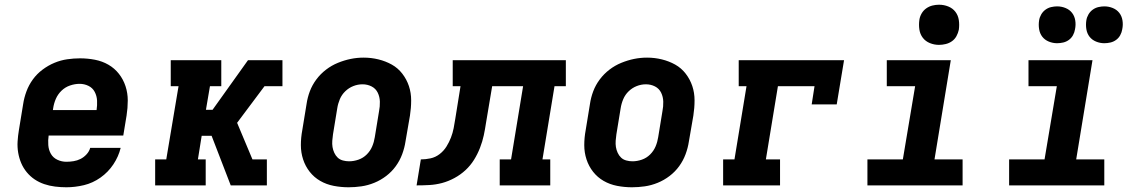

<svg xmlns="http://www.w3.org/2000/svg" viewBox="-20 -785 4840 813"><path d="M261 8Q237 8 213 5Q189 2 167 -5.5Q145 -13 126.5 -25.5Q108 -38 93.5 -55.5Q79 -73 70 -94Q61 -115 57 -138.5Q53 -162 54.5 -186Q56 -210 60 -234L78 -344Q82 -371 92 -398Q102 -425 119 -448.5Q136 -472 160 -490Q184 -508 210.5 -519Q237 -530 264.5 -534Q292 -538 319 -538Q351 -538 382 -532Q413 -526 439 -511Q465 -496 483.5 -472.5Q502 -449 511.5 -420Q521 -391 521 -359.5Q521 -328 516 -296L502 -211H186Q183 -191 184.5 -170.5Q186 -150 195.5 -133.5Q205 -117 223 -108.5Q241 -100 261 -100Q276 -100 291.5 -102.5Q307 -105 321 -112Q335 -119 346.5 -131.5Q358 -144 362 -159H491Q482 -122 460 -89Q438 -56 405.5 -33Q373 -10 335.5 -1Q298 8 261 8ZM204 -319H389Q392 -339 391 -359Q390 -379 381 -396Q372 -413 354.5 -421.5Q337 -430 317 -430Q297 -430 276.5 -423Q256 -416 240.5 -401Q225 -386 216.5 -366.5Q208 -347 205 -326Z M637 0V-110H684L736 -420H703V-530H917V-420H869L852 -320H880L1030 -530H1176V-420H1100L984 -265L1049 -110H1110V0H957L876 -210H834L818 -110H851V0Z M1456 8Q1424 8 1393 2Q1362 -4 1336 -19Q1310 -34 1291.5 -57.5Q1273 -81 1263.5 -110Q1254 -139 1254 -170.5Q1254 -202 1260 -234L1278 -344Q1282 -372 1292 -398.5Q1302 -425 1319.5 -448.5Q1337 -472 1360.5 -490Q1384 -508 1411 -519Q1438 -530 1465 -535.5Q1492 -541 1520 -541Q1552 -541 1582.5 -533.5Q1613 -526 1639 -511.5Q1665 -497 1683.5 -473Q1702 -449 1711.5 -420.5Q1721 -392 1721 -360Q1721 -328 1716 -296L1697 -186Q1693 -159 1683 -132Q1673 -105 1656 -81.5Q1639 -58 1615.5 -40Q1592 -22 1565 -11Q1538 0 1510.5 4Q1483 8 1456 8ZM1458 -102Q1478 -102 1498 -109Q1518 -116 1533 -131Q1548 -146 1556 -165Q1564 -184 1567 -204L1585 -314Q1589 -334 1588.5 -354.5Q1588 -375 1579.5 -392.5Q1571 -410 1553.5 -419Q1536 -428 1515 -428Q1495 -428 1476 -420.5Q1457 -413 1442 -398.5Q1427 -384 1419 -365Q1411 -346 1408 -326L1390 -216Q1388 -203 1387 -189Q1386 -175 1388 -162.5Q1390 -150 1395.5 -138Q1401 -126 1410 -117.5Q1419 -109 1432 -105.5Q1445 -102 1458 -102Z M1744 0 1762 -110Q1782 -110 1803 -114.5Q1824 -119 1841.5 -132.5Q1859 -146 1870.5 -164.5Q1882 -183 1889.5 -202.5Q1897 -222 1901 -242.5Q1905 -263 1908 -283L1930 -420H1897V-530H2376V-420H2328L2277 -110H2310V0H2096V-110H2144L2195 -420H2064L2038 -265Q2034 -238 2028.5 -212Q2023 -186 2012.5 -159Q2002 -132 1987 -108Q1972 -84 1951 -64.5Q1930 -45 1904 -31Q1878 -17 1851.5 -10Q1825 -3 1798 -1.5Q1771 0 1744 0Z M2656 8Q2624 8 2593 2Q2562 -4 2536 -19Q2510 -34 2491.5 -57.5Q2473 -81 2463.5 -110Q2454 -139 2454 -170.5Q2454 -202 2460 -234L2478 -344Q2482 -372 2492 -398.5Q2502 -425 2519.5 -448.5Q2537 -472 2560.5 -490Q2584 -508 2611 -519Q2638 -530 2665 -535.5Q2692 -541 2720 -541Q2752 -541 2782.5 -533.5Q2813 -526 2839 -511.5Q2865 -497 2883.5 -473Q2902 -449 2911.5 -420.5Q2921 -392 2921 -360Q2921 -328 2916 -296L2897 -186Q2893 -159 2883 -132Q2873 -105 2856 -81.5Q2839 -58 2815.5 -40Q2792 -22 2765 -11Q2738 0 2710.5 4Q2683 8 2656 8ZM2658 -102Q2678 -102 2698 -109Q2718 -116 2733 -131Q2748 -146 2756 -165Q2764 -184 2767 -204L2785 -314Q2789 -334 2788.5 -354.5Q2788 -375 2779.5 -392.5Q2771 -410 2753.5 -419Q2736 -428 2715 -428Q2695 -428 2676 -420.5Q2657 -413 2642 -398.5Q2627 -384 2619 -365Q2611 -346 2608 -326L2590 -216Q2588 -203 2587 -189Q2586 -175 2588 -162.5Q2590 -150 2595.5 -138Q2601 -126 2610 -117.5Q2619 -109 2632 -105.5Q2645 -102 2658 -102Z M3042 0V-110H3090L3141 -420H3108V-530H3554L3523 -343H3417L3429 -420H3274L3223 -110H3283V0Z M3653 0V-110H3803L3855 -420H3735V-530H4006L3937 -110H4056V0ZM3956 -595Q3936 -595 3917.5 -602.5Q3899 -610 3887.5 -625Q3876 -640 3873 -660Q3870 -680 3873 -701Q3875 -715 3882.5 -728Q3890 -741 3902 -749.5Q3914 -758 3928 -761.5Q3942 -765 3956 -765Q3977 -765 3995.5 -757.5Q4014 -750 4025.5 -735Q4037 -720 4040 -700Q4043 -680 4040 -659Q4037 -645 4030 -632Q4023 -619 4011 -610.5Q3999 -602 3984.5 -598.5Q3970 -595 3956 -595Z M4253 0V-110H4403L4455 -420H4335V-530H4606L4537 -110H4656V0ZM4656 -602Q4638 -602 4621 -609Q4604 -616 4593.5 -629.5Q4583 -643 4580 -661.5Q4577 -680 4580 -699Q4582 -712 4589 -724Q4596 -736 4607 -744Q4618 -752 4631 -755Q4644 -758 4656 -758Q4675 -758 4692 -751Q4709 -744 4719.5 -730.5Q4730 -717 4733 -698.5Q4736 -680 4732 -661Q4730 -648 4723.5 -636Q4717 -624 4706 -616Q4695 -608 4682 -605Q4669 -602 4656 -602ZM4456 -602Q4438 -602 4421 -609Q4404 -616 4393.5 -629.5Q4383 -643 4380 -661.5Q4377 -680 4380 -699Q4382 -712 4389 -724Q4396 -736 4407 -744Q4418 -752 4431 -755Q4444 -758 4456 -758Q4475 -758 4492 -751Q4509 -744 4519.5 -730.5Q4530 -717 4533 -698.5Q4536 -680 4532 -661Q4530 -648 4523.5 -636Q4517 -624 4506 -616Q4495 -608 4482 -605Q4469 -602 4456 -602Z"/></svg>

Font: Iosevka Slab XBdExObl
Style: Regular
Weight: 800
Width: 7
Italic angle: -9°
Monospace: yes
Designer: Belleve Invis
Foundry: Belleve Invis
Version: Version 11.1.0; ttfautohint (v1.8.3)